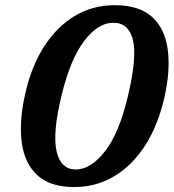

<svg xmlns="http://www.w3.org/2000/svg" viewBox="-20 -730 687 759"><path d="M433.5 -709.5Q530.5 -709.5 581.5 -662.8Q632.5 -616 643.2 -533.8Q654 -451.5 630 -345.5Q605 -234.5 553.8 -155Q502.5 -75.5 431 -33Q359.5 9.5 273.5 9.5Q178.5 9.5 127.8 -37.2Q77 -84 66 -166.5Q55 -249 79 -356.5Q103 -465.5 153.5 -544.8Q204 -624 275.2 -666.8Q346.5 -709.5 433.5 -709.5ZM486 -351Q522 -504 505.5 -572Q489 -640 427.5 -640Q367.5 -640 312.5 -567.8Q257.5 -495.5 222.5 -349.5Q187 -201 204 -130.5Q221 -60 279.5 -60Q339 -60 395.2 -132.2Q451.5 -204.5 486 -351Z"/></svg>

Font: Fraunces 144pt S100 SemiBold
Style: Italic
Weight: 600
Italic angle: -16°
Version: Version 1.000; ttfautohint (v1.8.3)